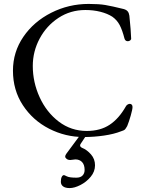

<svg xmlns="http://www.w3.org/2000/svg" viewBox="-20 -683 750 978"><path d="M46 0ZM46 -323Q46 -418 99 -495.5Q152 -573 241 -618Q330 -663 432 -663Q484 -663 516.5 -657.5Q549 -652 610 -637Q624 -633 630.5 -625Q637 -617 639 -603Q647 -525 648 -488Q649 -482 643.5 -477.5Q638 -473 631 -473Q618 -473 614 -487Q603 -530 589.5 -555.5Q576 -581 552 -598Q527 -614 491.5 -623Q456 -632 415 -632Q339 -632 278 -592Q217 -552 182 -486.5Q147 -421 147 -347Q147 -264 182 -187.5Q217 -111 279.5 -63.5Q342 -16 422 -16Q491 -16 538.5 -47.5Q586 -79 621 -141Q624 -147 630 -150.5Q636 -154 641 -154Q647 -154 651 -150Q655 -146 655 -138Q655 -126 646 -94.5Q637 -63 628 -41Q620 -27 616 -23Q612 -19 596 -14Q561 0 510 7.5Q459 15 407 15Q313 15 230 -27.5Q147 -70 96.5 -147Q46 -224 46 -323ZM290 243Q290 227 294.5 218Q299 209 306 209Q308 209 321 215.5Q334 222 369 222Q390 222 400.5 211Q411 200 411 183Q411 156 398 142.5Q385 129 364 129Q358 129 351 130.5Q344 132 338 132Q326 132 319 126Q312 120 312 115Q312 108 318 100L398 -8H429L392 48Q388 53 388 58Q388 65 398 70Q423 80 443.5 103.5Q464 127 464 159Q464 191 442 217.5Q420 244 389.5 259.5Q359 275 335 275Q313 275 301.5 266.5Q290 258 290 243Z"/></svg>

Font: EB Garamond
Style: Regular
Weight: 400
Designer: Georg Duffner and Octavio Pardo
Foundry: Georg Duffner
Version: Version 1.000; ttfautohint (v1.6)